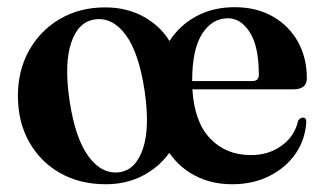

<svg xmlns="http://www.w3.org/2000/svg" viewBox="-20 -488 882 520"><path d="M265 -468Q323 -468 368.2 -443.2Q413.5 -418.5 439 -377Q467 -420 512 -444.2Q557 -468.5 615.5 -468.5Q675 -468.5 719 -443.2Q763 -418 787 -374.8Q811 -331.5 811 -276Q811 -246 774 -246H501Q506.5 -157 549.5 -112.5Q592.5 -68 659.5 -68Q708 -68 743.2 -93.8Q778.5 -119.5 787.5 -161.5Q794.5 -170 800 -169.5Q810 -169.5 809.5 -158Q807 -110.5 780.8 -72.2Q754.5 -34 710 -11.5Q665.5 11 609 11Q553.5 11 509.8 -11.5Q466 -34 438.5 -74Q410 -34.5 365.8 -11.8Q321.5 11 266.5 11Q196.5 11 143 -19.2Q89.5 -49.5 59 -103.5Q28.5 -157.5 28.5 -228.5Q28.5 -297.5 59 -351.8Q89.5 -406 142.8 -437Q196 -468 265 -468ZM597.5 -438.5Q554.5 -438.5 527.5 -396.5Q500.5 -354.5 500.5 -270V-268.5H663.5Q681 -268.5 681 -285.5Q681 -362 656.8 -400.2Q632.5 -438.5 597.5 -438.5ZM303 -21.5Q347.5 -27.5 367 -84.8Q386.5 -142 371.5 -243Q356 -345.5 320.5 -393.5Q285 -441.5 237.5 -435.5Q192 -429.5 172.8 -372.2Q153.5 -315 168.5 -214.5Q184 -112.5 220 -64Q256 -15.5 303 -21.5Z"/></svg>

Font: Fraunces 72pt SemiBold
Style: Regular
Weight: 600
Version: Version 1.000;[b76b70a41]